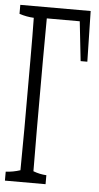

<svg xmlns="http://www.w3.org/2000/svg" viewBox="-62 -762 446 864"><g transform="rotate(5 161.5 -330.0)"><path d="M312 -727.1Q314.5 -607.9 316.9 -498.5H286.6Q276.9 -582.5 267.1 -676.8H118.2Q117.2 -560.5 117.2 -485.4Q117.2 -326.2 117.2 -176.3Q117.2 -102.1 118.2 13.7Q147.9 24.9 177.7 26.4Q177.7 51.3 177.7 66.9H-5.9Q-5.9 51.8 -5.9 26.4Q26.9 24.9 59.6 14.2Q61 -99.6 61 -174.3Q61 -324.2 61 -483.9Q61 -602.5 59.6 -674.3Q26.9 -675.8 -5.9 -686.5Q-5.9 -701.7 -5.9 -727.1Z"/></g></svg>

Font: Scarab Serif
Style: Condensed-Light
Weight: 300
Designer: John Roberts
Foundry: Scarab
Version: 1.0